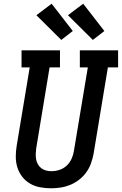

<svg xmlns="http://www.w3.org/2000/svg" viewBox="-20 -1006 656 1034"><path d="M255 8Q225 8 195.5 2.5Q166 -3 141.5 -17.5Q117 -32 99.5 -54.5Q82 -77 73.5 -104.5Q65 -132 65 -162Q65 -192 70 -222L140 -643H96V-735H303V-643H247L175 -207Q173 -192 172.5 -177Q172 -162 174.5 -148Q177 -134 184 -121.5Q191 -109 202 -100.5Q213 -92 227 -88Q241 -84 256 -84Q256 -84 256 -84Q256 -84 256 -84Q278 -84 300 -91Q322 -98 339 -114Q356 -130 365.5 -151Q375 -172 378 -193L453 -643H410V-735H616V-643H561L484 -178Q479 -152 470 -126.5Q461 -101 445 -78.5Q429 -56 406.5 -38.5Q384 -21 358.5 -10.5Q333 0 306.5 4Q280 8 255 8ZM480 -791 346 -924 428 -986 542 -839ZM310 -791 176 -924 258 -986 372 -839Z"/></svg>

Font: Iosevka Curly Slab SmBdEx
Style: Italic
Weight: 600
Width: 7
Italic angle: -9°
Monospace: yes
Designer: Belleve Invis
Foundry: Belleve Invis
Version: Version 11.1.0; ttfautohint (v1.8.3)